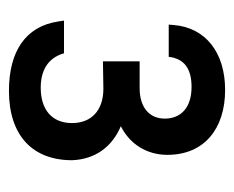

<svg xmlns="http://www.w3.org/2000/svg" viewBox="-67 -853 523 429"><g transform="rotate(90 194.5 -638.5)"><path d="M174 -805C221 -805 245 -781 245 -745C245 -710 219 -689 177 -689H117V-607L178 -608C228 -608 255 -580 255 -538C255 -493 225 -468 176 -468C140 -468 110 -482 99 -520H26L28 -507C39 -434 95 -397 183 -397C283 -397 338 -450 338 -538C336 -589 309 -627 262 -647C302 -667 326 -705 326 -751C326 -833 268 -880 181 -880C97 -880 42 -836 36 -766L35 -754H107C111 -789 134 -805 174 -805Z"/></g></svg>

Font: Mint Spirit No2
Style: Bold
Weight: 700
Designer: HARENDAL Hirwen
Foundry: Arkandis Digital Foundry.
Version: Version 1.004;FFEdit